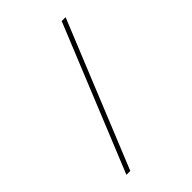

<svg xmlns="http://www.w3.org/2000/svg" viewBox="-258 -869 1116 1116"><g transform="rotate(-45 300.0 -311.0)"><path d="M101 138 467 -760H499L133 138Z"/></g></svg>

Font: IBM Plex Mono ExtraLight
Style: Regular
Weight: 200
Monospace: yes
Designer: Mike Abbink, Paul van der Laan, Pieter van Rosmalen
Foundry: Bold Monday
Version: Version 2.3